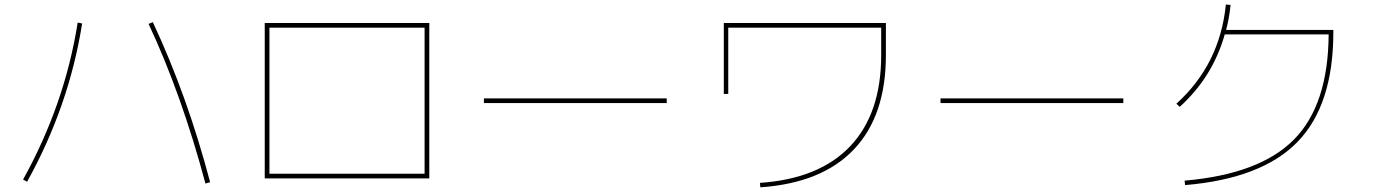

<svg xmlns="http://www.w3.org/2000/svg" viewBox="-20 -801 6040 841"><path d="M630.9 -696.3 649.4 -704.1Q800.8 -380.9 900.4 -2.9L879.9 2.9Q775.4 -387.7 630.9 -696.3ZM81.1 -14.6Q263.7 -343.8 320.3 -702.1L339.8 -698.2Q282.2 -335 98.6 -4.9Z M1160.2 -40H1839.8V-679.7H1160.2ZM1160.2 -19.5H1139.6V-700.2H1860.4V-19.5Z M2099.6 -349.6V-370.1H2900.4V-349.6Z M3169.9 -679.7V-389.6H3150.4V-700.2H3860.4V-559.6Q3860.4 -293.9 3720.2 -146.5Q3580.1 1 3310.5 19.5L3308.6 0Q3568.4 -17.6 3704.1 -160.6Q3839.8 -303.7 3839.8 -559.6V-679.7Z M4099.6 -349.6V-370.1H4900.4V-349.6Z M5132.8 -346.7Q5323.2 -518.6 5349.6 -781.2L5370.1 -779.3Q5364.3 -720.7 5350.6 -669.9H5820.3V-660.2Q5820.3 -341.8 5664.1 -180.2Q5507.8 -18.6 5170.9 9.8L5168.9 -9.8Q5498 -38.1 5647.9 -189.9Q5797.9 -341.8 5799.8 -650.4H5344.7Q5292 -463.9 5147.5 -333Z"/></svg>

Font: Mgen+ 1mn thin
Style: Regular
Weight: 100
Designer: [Source Han Sans]
Ryoko NISHIZUKA  (kana & ideographs); Paul D. Hunt (Latin, Greek & Cyrillic); Wenlong ZHANG  (bopomofo
Version: Version 1.059.20150602